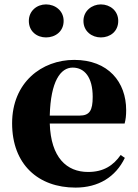

<svg xmlns="http://www.w3.org/2000/svg" viewBox="-20 -835 626 872"><path d="M189 -665C231 -665 269 -692 269 -740C269 -786 231 -815 189 -815C148 -815 111 -786 111 -740C111 -692 148 -665 189 -665ZM438 -665C480 -665 517 -692 517 -740C517 -786 480 -815 438 -815C398 -815 359 -786 359 -740C359 -692 398 -665 438 -665ZM323 17C427 17 505 -31 547 -118L528 -131C495 -84 451 -54 380 -54C283 -54 211 -119 206 -274H546C551 -293 553 -310 553 -335C553 -462 472 -563 317 -563C170 -563 35 -461 35 -275C35 -88 154 17 323 17ZM206 -310C210 -466 255 -528 310 -528C364 -528 401 -484 401 -395C401 -333 387 -310 341 -310Z"/></svg>

Font: Source Han Serif KR Heavy
Style: Regular
Weight: 900
Designer: Ryoko NISHIZUKA 西塚涼子 (kana & ideographs); Frank Grießhammer (Latin, Greek & Cyrillic); Wenlong ZHANG 张文龙 (bopomofo); San
Foundry: Adobe
Version: Version 2.001;hotconv 1.1.0;makeotfexe 2.6.0